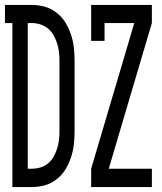

<svg xmlns="http://www.w3.org/2000/svg" viewBox="-32 -755 652 775"><path d="M18 0V-662H-12V-735H96Q123 -735 148.5 -728Q174 -721 196 -704Q218 -687 232 -664Q246 -641 254.5 -615.5Q263 -590 266 -563.5Q269 -537 269 -510V-225Q269 -198 266 -171.5Q263 -145 254.5 -119.5Q246 -94 232 -71Q218 -48 196 -31Q174 -14 148.5 -7Q123 0 96 0ZM80 -74H96Q114 -74 131 -79Q148 -84 162 -95.5Q176 -107 184.5 -122.5Q193 -138 198.5 -155Q204 -172 206 -189.5Q208 -207 208 -225V-510Q208 -528 206 -545.5Q204 -563 198.5 -580Q193 -597 184.5 -612.5Q176 -628 162 -639.5Q148 -651 131 -656.5Q114 -662 96 -662H80ZM336 0V-74L510 -662H390V-590H336V-735H581V-662L407 -74H581V0Z"/></svg>

Font: Nova Nerd Font
Style: Regular
Weight: 400
Designer: Belleve Invis
Foundry: Belleve Invis
Version: Version 24.1.4; ttfautohint (v1.8.4);Nerd Fonts 3.1.1